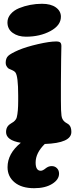

<svg xmlns="http://www.w3.org/2000/svg" viewBox="-20 -739 403 1005"><path d="M19 -621.6Q19 -646 35.9 -665.5Q52.7 -685.1 80.1 -696.3Q107.4 -707.5 138.2 -713.4Q168.9 -719.2 199.7 -719.2Q246.1 -719.2 272.5 -700.2Q298.8 -681.2 298.8 -651.4Q298.8 -606 243.9 -576.4Q189 -546.9 116.2 -546.9Q74.2 -546.9 46.6 -566.9Q19 -586.9 19 -621.6ZM19.5 136.2Q19.5 64.9 88.9 8.3Q11.7 -4.4 11.7 -47.9Q11.7 -68.4 22.9 -81.1Q27.3 -86.4 38.3 -93.3Q49.3 -100.1 51.3 -101.6Q64.9 -112.8 67.9 -125.5Q75.2 -154.8 75.2 -210.4V-239.3Q75.2 -340.8 60.5 -359.9Q54.2 -367.7 40.3 -373.3Q26.4 -378.9 23.4 -381.3Q9.8 -393.6 9.8 -410.2Q9.8 -434.1 22.9 -446.5Q36.1 -459 77.6 -477.1Q118.2 -494.1 179 -508.1Q239.7 -522 273.9 -522Q289.6 -522 295.4 -516.6Q301.3 -511.2 301.3 -497.6Q301.3 -488.8 300 -429.4Q298.8 -370.1 298.8 -300.8V-211.9Q298.8 -154.3 301.8 -134.3Q304.2 -114.3 316.9 -103Q320.8 -99.1 329.3 -94.2Q337.9 -89.4 341.8 -85.4Q353.5 -73.7 353.5 -48.3Q353.5 9.8 214.4 14.6Q166.5 61.5 166.5 111.8Q166.5 154.8 193.4 154.8Q203.6 154.8 218.5 142.6Q233.4 130.4 250.5 130.4Q267.1 130.4 278.1 141.4Q289.1 152.3 289.1 169.9Q289.1 201.2 252.9 223.6Q216.8 246.1 158.7 246.1Q93.3 246.1 56.4 215.6Q19.5 185.1 19.5 136.2Z"/></svg>

Font: Cooper* Black
Style: Regular
Weight: 900
Designer: Owen Earl
Foundry: indestructible type*
Version: Version 0.001